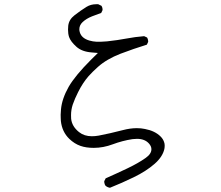

<svg xmlns="http://www.w3.org/2000/svg" viewBox="-20 -765 1040 904"><path d="M753.9 -63.5Q755.4 -71.3 755.4 -80.1Q755.4 -88.9 752.4 -96.7Q747.6 -110.8 736.3 -122.1Q709.5 -148.9 662.6 -157.7Q644 -161.6 624.5 -161.6Q593.3 -161.6 558.1 -152.3Q498 -136.7 444.8 -126.5Q427.7 -123.5 412.6 -123.5Q376.5 -123.5 352.1 -143.1Q318.4 -169.9 314.9 -206.5Q314.5 -214.4 314.5 -222.7Q314.5 -248 322.3 -272Q332.5 -301.3 347.7 -331.1Q369.6 -375 396.5 -405.8Q414.1 -425.8 441.4 -450.2Q482.4 -486.8 547.9 -512.2Q609.4 -535.6 671.4 -554.7L677.2 -566.9Q677.7 -568.4 677.7 -569.6Q677.7 -570.8 677.5 -572.3Q677.2 -573.7 677 -575.4Q676.8 -577.1 676.3 -578.9Q675.8 -580.6 675.3 -582.5Q674.3 -585.4 672.4 -588.4L658.7 -594.7Q616.2 -591.3 575.2 -583.5Q534.2 -575.7 484.4 -570.3Q464.8 -568.4 453.9 -568.4Q442.9 -568.4 435.1 -568.4Q417 -569.3 400.4 -574.2Q364.3 -585 356 -612.3Q353.5 -620.1 353.5 -627Q353.5 -646.5 369.1 -661.1Q386.2 -677.2 413.1 -688Q435.1 -696.8 456.5 -704.1L462.4 -716.3Q462.9 -717.8 462.9 -718.8Q462.9 -730 457.5 -737.8L442.4 -745.1Q438 -745.1 433.1 -745.1Q407.7 -745.1 387.7 -732.9Q359.9 -715.8 330.6 -692.9Q304.7 -672.9 301.3 -644Q300.3 -634.3 300.3 -625.5Q300.3 -606 305.2 -590.8Q313 -568.8 339.8 -544.9Q365.7 -521.5 412.1 -518.1L440.9 -515.6Q414.1 -489.7 408.7 -483.9Q333.5 -408.7 303.2 -356Q271.5 -299.8 267.1 -249.5Q265.6 -233.9 265.6 -224.9Q265.6 -215.8 265.9 -209.7Q266.1 -203.6 266.6 -195.3Q272 -144.5 306.2 -111.3Q330.6 -87.9 358.9 -78.1Q385.3 -68.8 421.4 -68.8Q466.3 -68.8 511.2 -85.7Q556.2 -102.5 603.5 -109.9Q614.7 -111.3 625 -111.3Q662.1 -111.3 681.6 -88.9Q692.9 -76.2 692.9 -62.5Q692.9 -40.5 666 -21.5Q630.9 3.4 579.6 27.8Q528.3 52.2 477.5 74.7L471.2 87.4Q470.7 88.9 470.7 91.3Q470.7 93.8 471.7 97.2Q472.7 104 477.1 109.9Q486.3 117.2 497.6 119.1Q553.7 96.7 610.6 69.1Q667.5 41.5 707.5 6.8Q745.6 -26.4 753.9 -63.5Z"/></svg>

Font: NaikaiFont
Style: ExtraLight
Weight: 200
Version: Version 1.89